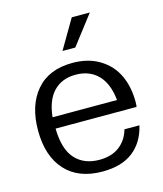

<svg xmlns="http://www.w3.org/2000/svg" viewBox="-112 -819 772 912"><g transform="rotate(-15 274.5 -363.0)"><path d="M279.8 9.8Q161.6 9.8 97.4 -61Q33.2 -131.8 33.2 -257.8Q33.2 -380.4 95.2 -453.1Q157.2 -525.9 273.9 -525.9Q351.6 -525.9 407.2 -491.7Q462.9 -457.5 489.5 -400.4Q516.1 -343.3 516.1 -270Q516.1 -252.9 514.2 -245.1H116.2Q117.7 -144 160.9 -95.9Q204.1 -47.9 279.8 -47.9Q339.8 -47.9 378.4 -77.1Q417 -106.4 431.2 -157.2H504.9Q486.3 -77.1 430.4 -33.7Q374.5 9.8 279.8 9.8ZM116.2 -300.8H433.1Q424.8 -383.3 383.3 -425.5Q341.8 -467.8 273.9 -467.8Q206.1 -467.8 165.3 -425.5Q124.5 -383.3 116.2 -300.8ZM306.2 -592.8H243.2L327.1 -735.8H416Z"/></g></svg>

Font: Creato Display
Style: Regular
Weight: 400
Version: Version 1.000